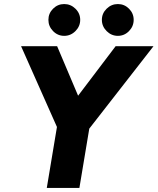

<svg xmlns="http://www.w3.org/2000/svg" viewBox="-20 -928 778 948"><path d="M417 -288 263 -320 551 -700H738ZM211 0 267 -336H428L372 0ZM267 -288 84 -700H262L423 -320ZM297 -751Q265 -751 242 -774.5Q219 -798 219 -830Q219 -862 242 -885Q265 -908 297 -908Q329 -908 352.5 -885Q376 -862 376 -830Q376 -798 352.5 -774.5Q329 -751 297 -751ZM562 -751Q530 -751 506.5 -774.5Q483 -798 483 -830Q483 -862 506.5 -885Q530 -908 562 -908Q594 -908 617 -885Q640 -862 640 -830Q640 -798 617 -774.5Q594 -751 562 -751Z"/></svg>

Font: Figtree Light ExtraBold
Style: Italic
Weight: 800
Italic angle: -9.5°
Version: Version 2.001;gftools[0.9.30]